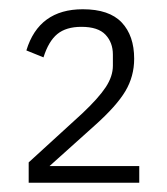

<svg xmlns="http://www.w3.org/2000/svg" viewBox="-20 -724 360 415"><path d="M281 -329H42V-373L158 -479Q193 -512 208.5 -535.5Q224 -559 224 -582V-606Q224 -632 208 -649Q192 -666 156 -666Q123 -666 104 -650.5Q85 -635 74 -600L37 -615Q64 -704 159 -704Q216 -704 243 -675.5Q270 -647 270 -597Q270 -559 251 -527Q232 -495 185 -453L87 -365H281Z"/></svg>

Font: IBM Plex Sans Cond Light
Style: Regular
Weight: 300
Width: 3
Designer: Mike Abbink, Paul van der Laan, Pieter van Rosmalen
Foundry: Bold Monday
Version: Version 1.3